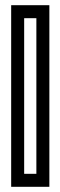

<svg xmlns="http://www.w3.org/2000/svg" viewBox="-20 -694 232 739"><path d="M170 0V-649V-674H145H48H23V-649V0V25H48H145H170V0ZM120 -25H73V-624H120V-25Z"/></svg>

Font: Gamestation DisplayOutline
Style: Regular
Weight: 400
Designer: Jonas Hecksher
Foundry: Jonas Hecksher, Playtypeª, e-types AS
Version: Version 1.003